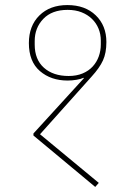

<svg xmlns="http://www.w3.org/2000/svg" viewBox="-20 -730 504 758"><path d="M112 -195V-203L311 -421L310 -423Q300 -418 282 -415Q264 -412 247 -412Q181 -412 137.5 -449.5Q94 -487 94 -560Q94 -628 135.5 -669Q177 -710 246 -710Q316 -710 358 -669.5Q400 -629 400 -564Q400 -521 386.5 -491.5Q373 -462 342 -428L138 -200L370 -8L356 8ZM251 -430Q282 -430 306 -440Q330 -450 346 -467.5Q362 -485 370 -507.5Q378 -530 378 -555V-570Q378 -595 369 -617Q360 -639 343 -655.5Q326 -672 302 -681.5Q278 -691 247 -691Q185 -691 151 -655.5Q117 -620 117 -568V-554Q117 -495 153.5 -462.5Q190 -430 251 -430Z"/></svg>

Font: IBM Plex Sans Devanagari Thin
Style: Regular
Weight: 100
Designer: Mike Abbink, Paul van der Laan, Pieter van Rosmalen, Erin McLaughlin
Foundry: Bold Monday
Version: Version 1.1